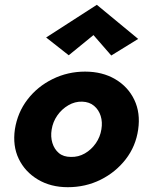

<svg xmlns="http://www.w3.org/2000/svg" viewBox="-20 -769 612 799"><path d="M42 -231Q32 -162 58 -108Q84 -54 137.5 -22Q191 10 262 10Q336 10 398.5 -21Q461 -52 503 -106Q545 -160 555 -230Q565 -299 539 -353.5Q513 -408 459.5 -439.5Q406 -471 334 -471Q262 -471 199 -440Q136 -409 94.5 -355Q53 -301 42 -231ZM195 -230Q200 -262 218.5 -288.5Q237 -315 264.5 -331Q292 -347 322 -346Q352 -345 371.5 -328.5Q391 -312 399 -286.5Q407 -261 402 -231Q397 -199 378.5 -172.5Q360 -146 333 -130.5Q306 -115 275 -116Q244 -116 225 -132Q206 -148 198 -174Q190 -200 195 -230ZM369 -623 443 -538 555 -607 383 -749 172 -613 266 -539Z"/></svg>

Font: Jost
Style: Bold Italic
Weight: 700
Italic angle: -5°
Version: Version 3.710